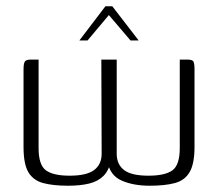

<svg xmlns="http://www.w3.org/2000/svg" viewBox="-20 -589 695 612"><path d="M197 3Q149 3 117.5 -5.5Q86 -14 70.5 -40Q55 -66 55 -121V-367Q55 -386 59 -392.5Q63 -399 77 -399H103V-117Q103 -63 126.5 -46Q150 -29 202 -29Q256 -29 280 -47Q304 -65 304 -99L303 -399H352V-99Q352 -65 375.5 -47Q399 -29 453 -29Q506 -29 529.5 -46Q553 -63 553 -117V-399H578Q593 -399 596.5 -393Q600 -387 600 -367V-121Q600 -67 584.5 -40.5Q569 -14 537.5 -5.5Q506 3 457 3Q405 3 367.5 -13.5Q330 -30 322 -76L333 -77Q328 -47 310.5 -29Q293 -11 264.5 -4Q236 3 197 3ZM233 -460 316 -569H338L422 -460H396L327 -541L259 -460Z"/></svg>

Font: Genos Light
Style: Regular
Weight: 300
Designer: Robert E. Leuschke
Foundry: Robert E. Leuschke
Version: Version 1.010